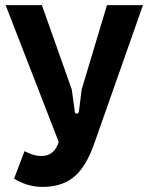

<svg xmlns="http://www.w3.org/2000/svg" viewBox="-20 -720 580 752"><path d="M146 12C261 12 312 -51 351 -163L540 -700H399L300 -370L289 -283C287 -272 274 -272 273 -283L261 -370L144 -700H2L210 -164C200 -131 178 -109 143 -109C119 -109 97 -117 76 -128L35 -20C68 -1 102 12 146 12Z"/></svg>

Font: Finlandica SemiBold
Style: Regular
Weight: 600
Designer: Niklas Ekholm, Juho Hiilivirta, Jaakko Suomalainen
Foundry: Helsinki Type Studio
Version: Version 2.000;Glyphs 3.2 (3202)